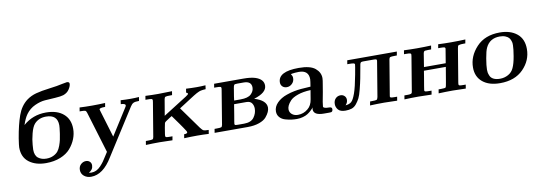

<svg xmlns="http://www.w3.org/2000/svg" viewBox="-64 -1128 4941 1763"><g transform="rotate(-10 2406.5 -247.0)"><path d="M64.9 -179.2Q64.9 -196.3 75.2 -263.2Q96.2 -388.2 126 -471.2Q155.8 -554.2 216.8 -600.1Q255.9 -628.9 305.4 -642.3Q355 -655.8 431.9 -665.3Q508.8 -674.8 556.2 -686Q596.2 -693.8 599.1 -693.8Q623 -693.8 623 -675.8Q623 -654.8 604 -625Q585 -595.2 546.9 -582Q522 -574.2 470 -571Q418 -567.9 374 -564.9Q330.1 -562 278.6 -538.6Q227.1 -515.1 193.8 -469.2Q168.9 -435.1 148.9 -374Q238.8 -453.1 361.8 -453.1Q464.8 -453.1 523.9 -402.6Q583 -352.1 583 -262.2Q583 -214.4 564.9 -168.7Q546.9 -123 512.5 -83Q478 -43 418.5 -19Q358.9 4.9 284.2 4.9Q187 4.9 126 -41.7Q64.9 -88.4 64.9 -179.2ZM188 -137.2Q188 -82 218.5 -58.6Q249 -35.2 293.9 -35.2Q331.1 -35.2 359.1 -48.6Q387.2 -62 402.6 -81.1Q418 -100.1 429 -130.6Q439.9 -161.1 444.6 -182.6Q449.2 -204.1 454.1 -235.8Q455.1 -244.6 456.1 -250Q462.9 -298.8 462.9 -315.9Q462.9 -416 356 -416Q288.1 -416 247.1 -371.1Q224.1 -345.2 209 -286.6Q193.8 -228 190.9 -182.1Z M577.6 121.1Q577.6 88.9 598.6 69.3Q619.6 49.8 646.5 49.8Q667.5 49.8 681.6 63Q695.8 76.2 695.8 97.2Q695.8 138.2 654.8 160.2Q667 163.1 677.7 163.1Q702.6 163.1 724.6 152.6Q746.6 142.1 766.1 121.1Q785.6 100.1 798.1 82.5Q810.5 64.9 827.6 37.4Q844.7 9.8 851.6 0L734.9 -384.8Q730 -401.9 720.9 -405.5Q711.9 -409.2 681.6 -409.2H668.9L674.8 -444.8Q731.9 -441.9 789.6 -441.9Q850.6 -441.9 912.6 -444.8L906.7 -409.2H901.9Q853 -409.2 852.5 -395Q852.5 -391.1 856.9 -378.9L932.6 -127.9L1084.5 -367.2Q1095.7 -383.3 1095.7 -390.1Q1095.7 -408.2 1052.7 -409.2L1057.6 -444.8Q1104.5 -441.9 1149.9 -441.9Q1189.9 -441.9 1228.5 -444.8L1222.7 -409.2Q1185.5 -409.2 1170.2 -401.6Q1154.8 -394 1141.6 -373L869.6 54.2Q781.7 200.2 669.9 200.2Q630.9 200.2 604.2 178.2Q577.6 156.2 577.6 121.1Z M1214.8 0 1220.7 -36.1H1236.8Q1275.9 -36.1 1283.7 -40Q1291.5 -43.9 1294.4 -62Q1294.4 -65.9 1295.4 -68.8L1346.7 -377Q1348.6 -391.1 1348.6 -394Q1348.6 -403.8 1339.6 -406.5Q1330.6 -409.2 1300.8 -409.2H1282.7L1288.6 -444.8Q1347.7 -441.9 1406.7 -441.9L1536.6 -444.8L1530.8 -409.2H1519.5Q1478.5 -409.2 1469.5 -405.5Q1460.4 -401.9 1457.5 -386.2Q1456.5 -380.4 1445.6 -315.7Q1434.6 -251 1431.6 -233.9L1652.8 -374L1669.4 -386.2L1674.8 -391.1L1676.8 -396Q1676.8 -404.8 1661.6 -409.2L1667.5 -444.8Q1717.3 -441.9 1767.6 -441.9Q1807.6 -441.9 1848.6 -444.8L1843.8 -409.2H1842.8Q1828.6 -409.2 1818.6 -407.5Q1808.6 -405.8 1799.6 -404.3Q1790.5 -402.8 1778.6 -397.5Q1766.6 -392.1 1757.6 -387.5Q1748.5 -382.8 1728.5 -370.4Q1708.5 -357.9 1693.1 -347.9Q1677.7 -337.9 1644.3 -316.4Q1610.8 -294.9 1582.5 -276.9V-275.9L1730.5 -69.8Q1748.5 -45.9 1759.5 -41Q1770.5 -36.1 1806.6 -36.1L1800.8 0Q1747.6 -2.9 1693.8 -2.9Q1633.8 -2.9 1571.8 0L1577.6 -36.1H1578.6Q1608.4 -36.1 1608.4 -49.8V-50.8Q1608.4 -57.6 1579.6 -99.1Q1572.8 -108.9 1551.8 -139.2Q1517.6 -186 1493.7 -220.2Q1477.5 -211.4 1434.6 -182.1Q1424.8 -175.3 1422.1 -168.2Q1419.4 -161.1 1413.6 -126Q1410.6 -106.9 1408.7 -95.2Q1402.8 -62 1402.8 -50.8Q1402.8 -41 1411.1 -38.6Q1419.4 -36.1 1454.6 -36.1H1468.8L1462.4 0Q1354.5 -2.9 1343.8 -2.9Q1279.8 -2.9 1214.8 0Z M1855.5 0 1861.3 -36.1H1877.4Q1916.5 -36.1 1924.3 -40Q1932.1 -43.9 1935.5 -62Q1935.5 -65.9 1936.5 -68.8L1987.3 -377Q1989.3 -391.1 1989.3 -394Q1989.3 -403.8 1980.2 -406.5Q1971.2 -409.2 1941.4 -409.2H1923.3L1929.2 -444.8H2202.1Q2271 -444.8 2313.5 -431.2Q2387.7 -406.2 2387.2 -348.1Q2387.2 -281.2 2267.1 -245.1Q2377.9 -211.9 2378.4 -144Q2378.4 -125 2368.9 -103.5Q2359.4 -82 2338.4 -57.1Q2317.4 -32.2 2271.7 -16.1Q2226.1 0 2164.6 0ZM2048.3 -48.8Q2048.3 -40 2055.4 -38.1Q2062.5 -36.1 2087.4 -36.1H2136.2Q2202.1 -36.1 2229.7 -74Q2257.3 -111.8 2257.3 -155.8Q2257.3 -184.6 2242.4 -206.3Q2227.5 -228 2191.4 -228H2077.1Q2069.3 -178.2 2061.8 -133.5Q2054.2 -88.9 2051.3 -71.8Q2048.3 -54.7 2048.3 -48.8ZM2083.5 -261.2H2143.6Q2213.4 -261.2 2241.9 -288.6Q2270.5 -315.9 2270.5 -350.1Q2270.5 -409.2 2198.2 -409.2H2138.2Q2115.2 -409.2 2109.9 -403.6Q2104.5 -397.9 2100.1 -371.1Q2099.1 -366.2 2099.1 -362.8Q2085.4 -283.2 2083.5 -261.2Z M2443.8 -95.2Q2443.8 -139.2 2479 -175Q2514.2 -210.9 2569.8 -230Q2606.9 -243.2 2642.6 -250Q2678.2 -256.8 2704.6 -259Q2731 -261.2 2795.9 -265.1Q2804.7 -316.9 2805.2 -333Q2805.2 -417 2713.9 -417Q2697.8 -417 2679.9 -415.5Q2662.1 -414.1 2650.6 -412.1Q2639.2 -410.2 2639.2 -409.2Q2639.2 -408.2 2640.6 -406Q2642.1 -403.8 2642.1 -402.8Q2653.3 -388.7 2652.8 -370.1Q2652.8 -339.4 2631.3 -318.6Q2609.9 -297.9 2582 -297.9Q2557.1 -297.9 2541.5 -313Q2525.9 -328.1 2525.9 -351.1Q2525.9 -453.1 2719.2 -453.1Q2826.2 -453.1 2872.1 -415Q2918 -377 2918 -323.2Q2918 -305.2 2909.2 -257.8Q2900.4 -203.6 2898.9 -195.8Q2877 -85.9 2877 -64.9Q2877 -46.9 2933.1 -46.9Q2958 -46.9 2958 -27.8Q2958 -14.6 2953.1 -8.3Q2948.2 -2 2942.1 -1Q2936 0 2923.8 0H2876Q2778.8 0 2778.8 -56.2Q2778.8 -64 2781.2 -74.2Q2780.3 -71.3 2774.7 -64.2Q2769 -57.1 2755.1 -44.7Q2741.2 -32.2 2724.1 -21Q2707 -9.8 2679.4 -2Q2651.9 5.9 2622.1 5.9Q2598.1 5.9 2573.5 2.9Q2548.8 0 2516.4 -9Q2483.9 -18.1 2463.9 -40.5Q2443.8 -63 2443.8 -95.2ZM2561 -95.2Q2561 -66.4 2583 -48.1Q2605 -29.8 2638.2 -29.8Q2691.4 -29.8 2731.9 -64Q2768.1 -92.8 2776.9 -149.9Q2778.8 -164.1 2783.9 -192.1Q2789.1 -220.2 2791 -233.9Q2720.2 -231 2670.7 -213.4Q2621.1 -195.8 2599.6 -172.4Q2578.1 -148.9 2569.6 -130.1Q2561 -111.3 2561 -95.2Z M2987.8 -67.9Q2987.8 -100.1 3006.6 -119.6Q3025.4 -139.2 3053.7 -139.2Q3074.7 -139.2 3089.6 -125Q3104.5 -110.8 3104.5 -88.9Q3104.5 -62 3083.5 -40Q3118.7 -43 3138.2 -59.6Q3157.7 -76.2 3177.7 -132.1Q3197.8 -188 3218.8 -301.8Q3234.9 -389.6 3234.4 -395Q3234.4 -403.8 3222.4 -406.5Q3210.4 -409.2 3180.7 -409.2H3164.6L3170.4 -444.8H3632.8L3626.5 -409.2H3610.8Q3571.8 -409.2 3563.7 -405Q3555.7 -400.9 3552.7 -382.8Q3552.7 -378.9 3551.8 -376L3500.5 -67.9Q3500.5 -64.9 3499 -58.3Q3497.6 -51.8 3497.6 -49.8Q3497.6 -41 3506.6 -38.6Q3515.6 -36.1 3546.4 -36.1H3563.5L3557.6 0Q3449.7 -2.9 3436.5 -2.9Q3370.6 -2.9 3304.7 0L3311.5 -36.1H3323.7Q3364.7 -36.1 3372.6 -40Q3380.4 -43.9 3384.8 -64L3437.5 -381.8Q3439.5 -391.6 3439.5 -395Q3439.5 -403.8 3434.1 -406.5Q3428.7 -409.2 3410.6 -409.2H3314.5Q3298.3 -409.2 3292 -405.5Q3285.6 -401.9 3282.7 -388.2Q3267.6 -303.2 3259 -259.5Q3250.5 -215.8 3236.6 -161.4Q3222.7 -106.9 3210.2 -82.5Q3197.8 -58.1 3178.2 -33.4Q3158.7 -8.8 3133.5 -0.5Q3108.4 7.8 3075.7 7.8Q3027.8 7.8 3007.8 -15.1Q2987.8 -38.1 2987.8 -67.9Z M3625.5 0 3631.3 -36.1H3650.4Q3659.2 -36.1 3665.3 -36.1Q3671.4 -36.1 3676.8 -36.6Q3682.1 -37.1 3685.8 -38.1Q3689.5 -39.1 3692.4 -39.6Q3695.3 -40 3696.8 -42Q3698.2 -43.9 3699.7 -44.9Q3701.2 -45.9 3702.1 -49.6Q3703.1 -53.2 3703.6 -54.7Q3704.1 -56.2 3704.6 -61Q3705.1 -65.9 3706.1 -68.8L3757.3 -377Q3759.3 -391.1 3759.3 -394Q3759.3 -403.8 3749.8 -406.5Q3740.2 -409.2 3708.5 -409.2H3693.4L3699.2 -444.8Q3759.3 -441.9 3820.3 -441.9Q3886.2 -441.9 3952.1 -444.8L3946.3 -409.2H3937.5Q3924.3 -409.2 3917.2 -409.2Q3910.2 -409.2 3902.1 -408.2Q3894 -407.2 3891.1 -407.7Q3888.2 -408.2 3883.8 -405Q3879.4 -401.9 3878.9 -401.4Q3878.4 -400.9 3876.5 -395.5Q3874.5 -390.1 3873.8 -388.2Q3873 -386.2 3872.1 -377.7Q3871.1 -369.1 3870.1 -365.2Q3860.4 -307.1 3853.5 -261.2H4056.2Q4078.1 -389.2 4078.1 -393.1Q4078.1 -404.3 4068.6 -406.7Q4059.1 -409.2 4030.3 -409.2H4012.2L4018.1 -444.8Q4078.1 -441.9 4138.2 -441.9Q4205.1 -441.9 4271.5 -444.8L4265.1 -409.2H4249.5Q4219.7 -409.2 4208.5 -405.5Q4197.3 -401.9 4195.8 -398.9Q4194.3 -396 4190.4 -376L4139.2 -67.9Q4137.2 -53.7 4137.2 -50.8Q4137.2 -41 4145.8 -38.6Q4154.3 -36.1 4183.1 -36.1H4203.1L4197.3 0Q4089.4 -2.9 4075.2 -2.9Q4010.3 -2.9 3944.3 0L3950.2 -36.1H3973.1Q4011.2 -36.1 4016.4 -42Q4021.5 -47.9 4028.3 -91.8L4051.3 -228H3847.2Q3845.2 -211.9 3837.6 -168Q3830.1 -124 3824.2 -89.1Q3818.4 -54.2 3818.4 -50.8Q3818.4 -41 3827.9 -38.6Q3837.4 -36.1 3869.1 -36.1H3884.3L3878.4 0Q3770.5 -2.9 3757.3 -2.9Q3691.4 -2.9 3625.5 0Z M4295.9 -178.2Q4295.9 -283.2 4375 -368.2Q4454.1 -453.1 4592.8 -453.1Q4691.9 -453.1 4752.4 -404.1Q4813 -355 4813 -261.2Q4813 -154.3 4734.4 -74.2Q4655.8 5.9 4517.1 5.9Q4414.1 5.9 4355 -43.2Q4295.9 -92.3 4295.9 -178.2ZM4418.9 -137.2Q4418.9 -122.1 4420.9 -110.1Q4422.9 -98.1 4431.4 -78.1Q4439.9 -58.1 4463.4 -46.1Q4486.8 -34.2 4523.9 -34.2Q4564.9 -34.2 4600.3 -53.7Q4635.7 -73.2 4651.9 -109.9Q4669.9 -147.9 4681.4 -216.1Q4692.9 -284.2 4692.9 -315.9Q4692.9 -327.1 4692.4 -335.7Q4691.9 -344.2 4686 -360.6Q4680.2 -377 4670.2 -387.9Q4660.2 -398.9 4638.7 -408Q4617.2 -417 4586.9 -417Q4492.7 -417 4455.1 -335.9Q4441.9 -308.1 4430.4 -240.7Q4418.9 -173.3 4418.9 -137.2Z"/></g></svg>

Font: CMU Serif Extra
Style: BoldSlanted
Weight: 700
Italic angle: -9.46001°
Version: Version 0.7.0